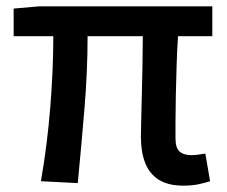

<svg xmlns="http://www.w3.org/2000/svg" viewBox="-20 -571 716 605"><path d="M558 14Q510 14 480.5 -4.5Q451 -23 437.5 -57.5Q424 -92 424 -140Q424 -159 425 -194.5Q426 -230 427 -275.5Q428 -321 429 -368.5Q430 -416 430 -457H256Q256 -347 246 -227Q236 -107 225 6L109 0Q129 -115 138.5 -234Q148 -353 148 -457H23V-544L103 -551H649V-457H541Q538 -414 536.5 -364.5Q535 -315 534 -269Q533 -223 533 -187Q533 -151 533 -134Q533 -105 546 -93.5Q559 -82 584 -82Q597 -82 627 -87L642 0Q627 5 606 9.5Q585 14 558 14Z"/></svg>

Font: Noto Sans SC Medium
Style: Regular
Weight: 500
Designer: Ryoko NISHIZUKA  (kana, bopomofo & ideographs); Paul D. Hunt (Latin, Greek & Cyrillic); Sandoll Communications , Soo-you
Foundry: Adobe
Version: Version 2.004-H2;hotconv 1.0.118;makeotfexe 2.5.65603